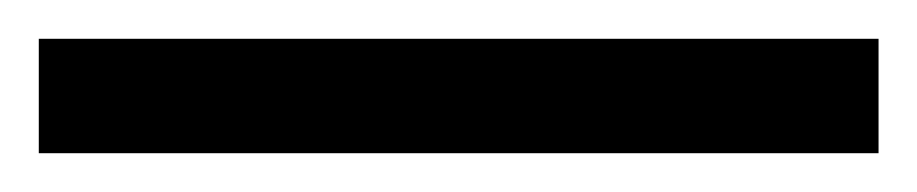

<svg xmlns="http://www.w3.org/2000/svg" viewBox="-25 -839 473 99"><path d="M-5 -760V-819H428V-760Z"/></svg>

Font: Noto Serif Myanmar SemCond
Style: Regular
Weight: 400
Width: 4
Designer: Ben Mitchell and the Monotype Design Team
Foundry: Monotype Imaging Inc.
Version: Version 2.106; ttfautohint (v1.8.4.7-5d5b)